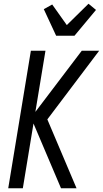

<svg xmlns="http://www.w3.org/2000/svg" viewBox="-20 -1006 550 1026"><path d="M306 0 159 -346 102 0H24L145 -735H223L169 -408L417 -735H510L233 -368L389 0ZM280 -815 214 -957 259 -982 337 -872 453 -986 493 -953 378 -815Z"/></svg>

Font: Iosevka Custom
Style: Italic
Weight: 400
Italic angle: -9°
Monospace: yes
Designer: Belleve Invis
Foundry: Belleve Invis
Version: Version 30.3.3; ttfautohint (v1.8.3)